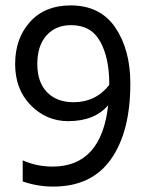

<svg xmlns="http://www.w3.org/2000/svg" viewBox="-20 -682 544 710"><path d="M462 -373Q462 -195 390.5 -93.5Q319 8 177 8Q119 8 64 -11V-89Q116 -66 174 -66Q355 -66 380 -293Q330 -234 232 -234Q152 -234 94 -292.5Q36 -351 36 -445.5Q36 -540 91 -601Q146 -662 241 -662Q351 -662 406.5 -580Q462 -498 462 -373ZM252 -304Q334 -304 384 -368V-373Q384 -468 350.5 -528.5Q317 -589 243 -589Q186 -589 152 -551Q118 -513 118 -445.5Q118 -378 154 -341Q190 -304 252 -304Z"/></svg>

Font: Hind Jalandhar
Style: Regular
Weight: 400
Designer: Namrata Goyal
Foundry: Indian Type Foundry
Version: Version 0.702;PS 1.0;hotconv 1.0.81;makeotf.lib2.5.63406